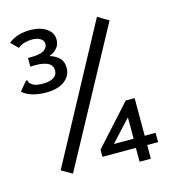

<svg xmlns="http://www.w3.org/2000/svg" viewBox="-112 -778 825 937"><g transform="rotate(-15 300.0 -309.5)"><path d="M124 -374Q88 -374 57 -383Q26 -392 6 -410L39 -450L46 -457L52 -453Q52 -445 57 -440Q62 -435 75 -427Q92 -420 121 -420Q156 -420 175 -432.5Q194 -445 194 -467Q194 -497 164 -508.5Q134 -520 82 -516V-560Q141 -559 161.5 -572Q182 -585 182 -604Q182 -622 165.5 -632Q149 -642 125 -642Q105 -642 86.5 -637Q68 -632 52 -619L17 -654Q39 -673 68 -681Q97 -689 125 -689Q177 -689 208.5 -667.5Q240 -646 240 -611Q240 -585 224.5 -567.5Q209 -550 185 -542Q212 -535 232 -516.5Q252 -498 252 -464Q252 -426 219 -400Q186 -374 124 -374ZM148 42 94 11 459 -667 514 -634ZM477 0H308V-36L489 -236H534V-46H589V1H534V70H477ZM478 -46V-154L378 -46Z"/></g></svg>

Font: Inconsolata Expanded Medium
Style: Regular
Weight: 500
Width: 7
Monospace: yes
Designer: Raph Levien, Cyreal, Brenton Simpson
Foundry: Raph Levien, Cyreal, Google
Version: Version 3.001; ttfautohint (v1.8.2.53-6de2)